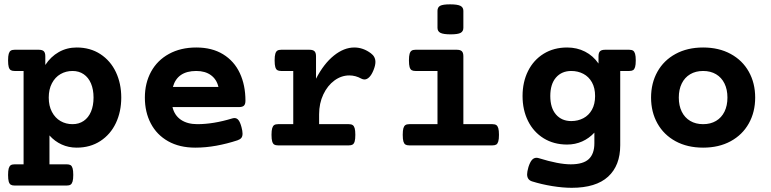

<svg xmlns="http://www.w3.org/2000/svg" viewBox="-20 -686 3638 906"><path d="M552.2 -225.6Q552.2 -159.2 526.9 -105.5Q501.5 -51.8 453.6 -20.5Q405.8 10.7 341.8 10.7Q303.7 10.7 271 -4.2Q238.3 -19 213.4 -46.9V89.4H294.9Q306.6 89.4 313 93.3Q319.3 97.2 322.5 107.9Q325.7 118.7 325.7 139.2Q325.7 159.7 322.5 170.4Q319.3 181.2 313 185.3Q306.6 189.5 294.9 189.5H48.8Q37.1 189.5 30.8 185.5Q24.4 181.6 21.2 170.9Q18.1 160.2 18.1 139.6Q18.1 119.1 21.2 108.4Q24.4 97.7 30.8 93.5Q37.1 89.4 48.8 89.4H91.3V-351.1H48.8Q37.1 -351.1 30.8 -355Q24.4 -358.9 21.2 -369.6Q18.1 -380.4 18.1 -400.9Q18.1 -421.4 21.2 -432.1Q24.4 -442.9 30.8 -447Q37.1 -451.2 48.8 -451.2H163.1Q179.7 -451.2 186.8 -444.1Q193.8 -437 193.8 -420.4V-379.4Q219.2 -418.5 257.3 -440.2Q295.4 -461.9 341.8 -461.9Q405.8 -461.9 453.6 -430.7Q501.5 -399.4 526.9 -345.7Q552.2 -292 552.2 -225.6ZM210 -225.6Q210 -186.5 225.1 -158Q240.2 -129.4 265.6 -114.7Q291 -100.1 322.3 -100.1Q352.5 -100.1 375 -115.5Q397.5 -130.9 409.4 -159.2Q421.4 -187.5 421.4 -225.6Q421.4 -263.7 409.4 -292Q397.5 -320.3 375 -335.7Q352.5 -351.1 322.3 -351.1Q291 -351.1 265.6 -336.4Q240.2 -321.8 225.1 -293.2Q210 -264.6 210 -225.6Z M1138.2 -210.9Q1138.2 -194.3 1131.1 -187.5Q1124 -180.7 1107.4 -180.7H793.9Q803.2 -141.6 833.7 -120.8Q864.3 -100.1 911.1 -100.1Q986.8 -100.1 1075.2 -127Q1081.1 -128.9 1086.9 -128.9Q1097.7 -128.9 1105.5 -119.1Q1113.3 -109.4 1119.6 -85.9Q1124.5 -67.9 1124.5 -55.2Q1124.5 -42.5 1118.9 -35.4Q1113.3 -28.3 1100.6 -23.9Q1051.8 -7.8 1001 1.5Q950.2 10.7 901.4 10.7Q827.1 10.7 773.4 -19.5Q719.7 -49.8 691.7 -103.3Q663.6 -156.7 663.6 -225.6Q663.6 -293.9 692.9 -347.7Q722.2 -401.4 777.3 -431.6Q832.5 -461.9 906.2 -461.9Q980.5 -461.9 1032.7 -429.9Q1085 -397.9 1111.6 -341.1Q1138.2 -284.2 1138.2 -210.9ZM795.9 -275.9H1010.7Q1002.4 -311.5 975.3 -331.3Q948.2 -351.1 906.2 -351.1Q816.9 -351.1 795.9 -275.9Z M1730 -434.6Q1751.5 -418.9 1751.5 -393.6Q1751.5 -377.4 1742.7 -355.5Q1733.9 -333.5 1722.9 -322.3Q1711.9 -311 1699.7 -311Q1692.9 -311 1685.1 -314.9Q1657.7 -330.1 1628.4 -330.1Q1590.8 -330.1 1558.1 -306.2Q1525.4 -282.2 1505.6 -240.2Q1485.8 -198.2 1485.8 -146.5V-100.1H1626Q1637.7 -100.1 1644 -95.9Q1650.4 -91.8 1653.6 -81.1Q1656.7 -70.3 1656.7 -49.8Q1656.7 -29.3 1653.6 -18.6Q1650.4 -7.8 1644 -3.9Q1637.7 0 1626 0H1292Q1280.3 0 1273.9 -3.9Q1267.6 -7.8 1264.4 -18.6Q1261.2 -29.3 1261.2 -49.8Q1261.2 -70.3 1264.4 -81.1Q1267.6 -91.8 1273.9 -95.9Q1280.3 -100.1 1292 -100.1H1363.8V-351.1H1306.6Q1294.9 -351.1 1288.6 -355Q1282.2 -358.9 1279.1 -369.6Q1275.9 -380.4 1275.9 -400.9Q1275.9 -421.4 1279.1 -432.1Q1282.2 -442.9 1288.6 -447Q1294.9 -451.2 1306.6 -451.2H1440.4Q1457 -451.2 1464.1 -444.1Q1471.2 -437 1471.2 -420.4V-314.5Q1507.8 -385.3 1555.4 -423.6Q1603 -461.9 1651.9 -461.9Q1693.4 -461.9 1730 -434.6Z M2166.5 -420.4V-100.1H2303.7Q2315.4 -100.1 2321.8 -95.9Q2328.1 -91.8 2331.3 -81.1Q2334.5 -70.3 2334.5 -49.8Q2334.5 -29.3 2331.3 -18.6Q2328.1 -7.8 2321.8 -3.9Q2315.4 0 2303.7 0H1911.1Q1899.4 0 1893.1 -3.9Q1886.7 -7.8 1883.5 -18.6Q1880.4 -29.3 1880.4 -49.8Q1880.4 -70.3 1883.5 -81.1Q1886.7 -91.8 1893.1 -95.9Q1899.4 -100.1 1911.1 -100.1H2044.4V-351.1H1940.4Q1928.7 -351.1 1922.4 -355Q1916 -358.9 1912.8 -369.6Q1909.7 -380.4 1909.7 -400.9Q1909.7 -421.4 1912.8 -432.1Q1916 -442.9 1922.4 -447Q1928.7 -451.2 1940.4 -451.2H2135.7Q2152.3 -451.2 2159.4 -444.1Q2166.5 -437 2166.5 -420.4ZM2166.5 -634.8V-554.7Q2166.5 -538.1 2153.6 -531Q2140.6 -523.9 2106.4 -523.9Q2072.3 -523.9 2058.3 -531Q2044.4 -538.1 2044.4 -554.7V-634.8Q2044.4 -651.9 2057.1 -658.7Q2069.8 -665.5 2104 -665.5Q2138.7 -665.5 2152.6 -658.4Q2166.5 -651.4 2166.5 -634.8Z M2804.2 -386.2V-420.4Q2804.2 -437 2811.3 -444.1Q2818.4 -451.2 2835 -451.2H2949.2Q2960.9 -451.2 2967.3 -447Q2973.6 -442.9 2976.8 -432.1Q2980 -421.4 2980 -400.9Q2980 -380.4 2976.8 -369.6Q2973.6 -358.9 2967.3 -355Q2960.9 -351.1 2949.2 -351.1H2906.7V-0.5Q2906.7 95.2 2849.4 147.7Q2792 200.2 2677.7 200.2Q2635.7 200.2 2585.9 192.1Q2536.1 184.1 2490.7 169.9Q2467.3 162.6 2467.3 136.2Q2467.3 124.5 2473.6 102.1Q2481 79.1 2490 68.8Q2499 58.6 2511.2 58.6Q2517.6 58.6 2522.9 60.5Q2616.2 89.4 2672.9 89.4Q2731.9 89.4 2758.3 64.7Q2784.7 40 2784.7 -10.3V-60.1Q2759.8 -33.2 2727.1 -18.6Q2694.3 -3.9 2656.2 -3.9Q2593.3 -3.9 2545.4 -33.4Q2497.6 -63 2471.7 -115Q2445.8 -167 2445.8 -232.9Q2445.8 -298.8 2471.7 -350.8Q2497.6 -402.8 2545.4 -432.4Q2593.3 -461.9 2656.2 -461.9Q2702.6 -461.9 2740.7 -442.4Q2778.8 -422.9 2804.2 -386.2ZM2576.7 -232.9Q2576.7 -176.8 2603.5 -145.8Q2630.4 -114.7 2675.8 -114.7Q2707 -114.7 2732.7 -128.2Q2758.3 -141.6 2773.2 -168.2Q2788.1 -194.8 2788.1 -232.9Q2788.1 -271 2773.2 -297.6Q2758.3 -324.2 2732.7 -337.6Q2707 -351.1 2675.8 -351.1Q2630.4 -351.1 2603.5 -320.1Q2576.7 -289.1 2576.7 -232.9Z M3543.5 -225.6Q3543.5 -157.2 3513.4 -103.5Q3483.4 -49.8 3427.7 -19.5Q3372.1 10.7 3297.9 10.7Q3223.6 10.7 3168 -19.5Q3112.3 -49.8 3082.3 -103.5Q3052.2 -157.2 3052.2 -225.6Q3052.2 -293.9 3082.3 -347.7Q3112.3 -401.4 3168 -431.6Q3223.6 -461.9 3297.9 -461.9Q3372.1 -461.9 3427.7 -431.6Q3483.4 -401.4 3513.4 -347.7Q3543.5 -293.9 3543.5 -225.6ZM3183.1 -225.6Q3183.1 -187.5 3197 -159.2Q3210.9 -130.9 3236.8 -115.5Q3262.7 -100.1 3297.9 -100.1Q3333 -100.1 3358.9 -115.5Q3384.8 -130.9 3398.7 -159.2Q3412.6 -187.5 3412.6 -225.6Q3412.6 -263.7 3398.7 -292Q3384.8 -320.3 3358.9 -335.7Q3333 -351.1 3297.9 -351.1Q3262.7 -351.1 3236.8 -335.7Q3210.9 -320.3 3197 -292Q3183.1 -263.7 3183.1 -225.6Z"/></svg>

Font: Courier Prime
Style: Bold
Weight: 700
Designer: Alan Dague-Greene, Quote-Unquote Apps
Foundry: Quote-Unquote Apps
Version: Version 3.018